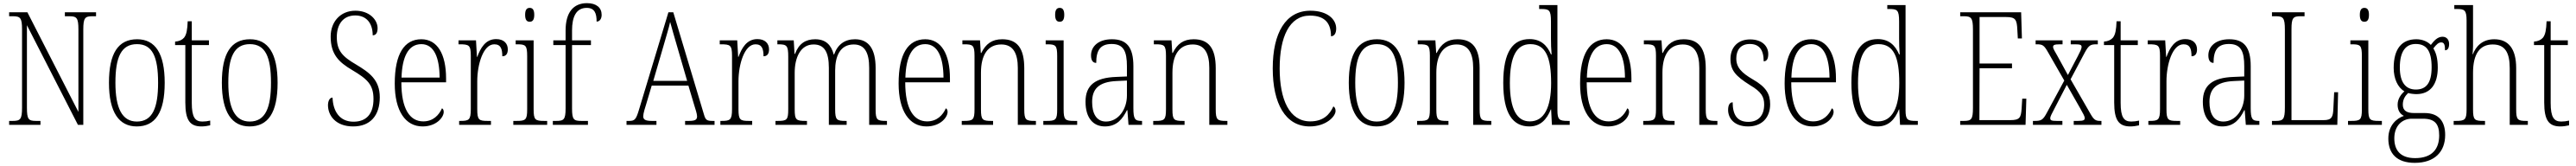

<svg xmlns="http://www.w3.org/2000/svg" viewBox="-20 -792 16358 1053"><path d="M38 0H237V-25H209C161 -25 151 -35 151 -109V-632L475 0H509V-605C509 -679 520 -689 567 -689H590V-714H392V-689H420C467 -689 478 -679 478 -606V-82L154 -714H38V-689H61C109 -689 120 -679 120 -606V-109C120 -35 109 -25 61 -25H38Z M848 10C965 10 1026 -76 1026 -267C1026 -453 966 -543 851 -543C730 -543 672 -453 672 -267C672 -78 737 10 848 10ZM849 -21C755 -21 713 -107 713 -267C713 -430 750 -512 850 -512C948 -512 984 -432 984 -267C984 -109 949 -21 849 -21Z M1260 10C1278 10 1298 7 1315 3V-27C1297 -23 1283 -21 1265 -21C1219 -21 1198 -48 1198 -139V-506H1307V-536H1198V-657H1172C1170 -605 1165 -573 1149 -553C1137 -539 1118 -530 1092 -528V-506H1157V-142C1157 -28 1187 10 1260 10Z M1565 10C1682 10 1743 -76 1743 -267C1743 -453 1683 -543 1568 -543C1447 -543 1389 -453 1389 -267C1389 -78 1454 10 1565 10ZM1566 -21C1472 -21 1430 -107 1430 -267C1430 -430 1467 -512 1567 -512C1665 -512 1701 -432 1701 -267C1701 -109 1666 -21 1566 -21Z M2223 10C2332 10 2392 -59 2392 -175C2392 -287 2324 -333 2241 -383C2157 -432 2119 -469 2119 -557C2119 -636 2158 -694 2236 -694C2308 -694 2347 -644 2347 -568C2366 -568 2378 -582 2378 -613C2378 -667 2326 -724 2237 -724C2141 -724 2080 -653 2080 -560C2080 -448 2131 -398 2216 -348C2312 -291 2352 -256 2352 -164C2352 -72 2309 -20 2225 -20C2137 -20 2095 -86 2092 -173C2072 -173 2063 -148 2063 -125C2063 -59 2112 10 2223 10Z M2664 10C2752 10 2798 -48 2798 -82C2798 -95 2793 -102 2787 -105C2768 -62 2731 -22 2668 -22C2582 -22 2529 -102 2529 -270H2813V-294C2813 -450 2757 -543 2656 -543C2548 -543 2487 -451 2487 -262C2487 -88 2555 10 2664 10ZM2772 -300H2530C2534 -431 2573 -512 2656 -512C2737 -512 2771 -426 2772 -300Z M2896 0H3098V-25H3079C3022 -25 3011 -30 3011 -99V-276C3011 -384 3049 -511 3119 -511C3161 -511 3170 -481 3170 -435C3195 -435 3205 -453 3205 -479C3205 -516 3180 -544 3131 -544C3062 -544 3031 -485 3011 -431H3009L3003 -536H2892V-511H2898C2959 -511 2970 -506 2970 -438V-100C2970 -30 2958 -25 2902 -25H2896Z M3344 -654C3361 -654 3373 -664 3373 -698C3373 -732 3361 -742 3344 -742C3327 -742 3315 -732 3315 -698C3315 -664 3327 -654 3344 -654ZM3240 0H3455V-25H3438C3379 -25 3369 -31 3369 -99V-536H3255V-511H3265C3319 -511 3328 -504 3328 -435V-98C3328 -31 3318 -25 3259 -25H3240Z M3491 0H3714V-25H3674C3624 -25 3613 -32 3613 -104V-506H3733V-536H3613V-599C3613 -685 3639 -742 3706 -742C3757 -742 3769 -707 3769 -655C3788 -655 3801 -672 3801 -698C3801 -743 3768 -772 3708 -772C3621 -772 3572 -713 3572 -598V-536H3494V-506H3572V-104C3572 -32 3560 -25 3511 -25H3491Z M3959 0H4149V-25H4120C4076 -25 4065 -35 4065 -55C4065 -72 4078 -113 4085 -135L4119 -249H4352L4389 -125C4396 -103 4407 -69 4407 -55C4407 -34 4398 -25 4355 -25H4331V0H4518V-25H4507C4470 -25 4461 -30 4451 -65L4256 -714H4225L4039 -99C4020 -35 4012 -25 3976 -25H3959ZM4129 -279 4195 -505C4210 -559 4229 -618 4236 -653C4246 -616 4262 -560 4282 -492L4344 -279Z M4555 0H4757V-25H4738C4681 -25 4670 -30 4670 -99V-276C4670 -384 4708 -511 4778 -511C4820 -511 4829 -481 4829 -435C4854 -435 4864 -453 4864 -479C4864 -516 4839 -544 4790 -544C4721 -544 4690 -485 4670 -431H4668L4662 -536H4551V-511H4557C4618 -511 4629 -506 4629 -438V-100C4629 -30 4617 -25 4561 -25H4555Z M4905 0H5105V-25H5098C5037 -25 5027 -30 5027 -99V-331C5027 -425 5063 -510 5147 -510C5216 -510 5244 -461 5244 -361V0H5357V-25H5351C5294 -25 5284 -31 5284 -99V-345C5284 -435 5315 -510 5402 -510C5473 -510 5500 -456 5500 -361V0H5613V-25H5609C5552 -25 5541 -30 5541 -96V-360C5541 -483 5496 -543 5410 -543C5346 -543 5300 -511 5277 -446H5275C5259 -508 5223 -543 5157 -543C5096 -543 5053 -515 5029 -450H5026L5021 -536H4917V-511H4922C4977 -511 4986 -503 4986 -433V-100C4986 -31 4978 -25 4918 -25H4905Z M5864 10C5952 10 5998 -48 5998 -82C5998 -95 5993 -102 5987 -105C5968 -62 5931 -22 5868 -22C5782 -22 5729 -102 5729 -270H6013V-294C6013 -450 5957 -543 5856 -543C5748 -543 5687 -451 5687 -262C5687 -88 5755 10 5864 10ZM5972 -300H5730C5734 -431 5773 -512 5856 -512C5937 -512 5971 -426 5972 -300Z M6088 0H6287V-25H6279C6220 -25 6210 -30 6210 -98V-331C6210 -444 6254 -510 6339 -510C6416 -510 6444 -451 6444 -361V0H6559V-25H6552C6495 -25 6485 -31 6485 -99V-359C6485 -485 6441 -543 6345 -543C6280 -543 6241 -514 6212 -456H6209L6204 -536H6092V-511H6102C6158 -511 6169 -506 6169 -438V-99C6169 -31 6159 -25 6100 -25H6088Z M6710 -654C6727 -654 6739 -664 6739 -698C6739 -732 6727 -742 6710 -742C6693 -742 6681 -732 6681 -698C6681 -664 6693 -654 6710 -654ZM6606 0H6821V-25H6804C6745 -25 6735 -31 6735 -99V-536H6621V-511H6631C6685 -511 6694 -504 6694 -435V-98C6694 -31 6684 -25 6625 -25H6606Z M6997 10C7074 10 7110 -39 7137 -93H7140L7147 0H7233V-25H7230C7188 -25 7178 -36 7178 -107V-372C7178 -493 7135 -543 7042 -543C6954 -543 6909 -496 6909 -441C6909 -410 6920 -393 6942 -393C6942 -473 6968 -513 7040 -513C7116 -513 7137 -466 7137 -371V-307L7068 -304C6936 -299 6874 -252 6874 -147C6874 -41 6925 10 6997 10ZM7004 -21C6942 -21 6916 -74 6916 -145C6916 -226 6956 -273 7072 -278L7137 -281V-186C7137 -98 7082 -21 7004 -21Z M7304 0H7503V-25H7495C7436 -25 7426 -30 7426 -98V-331C7426 -444 7470 -510 7555 -510C7632 -510 7660 -451 7660 -361V0H7775V-25H7768C7711 -25 7701 -31 7701 -99V-359C7701 -485 7657 -543 7561 -543C7496 -543 7457 -514 7428 -456H7425L7420 -536H7308V-511H7318C7374 -511 7385 -506 7385 -438V-99C7385 -31 7375 -25 7316 -25H7304Z M8298 10C8403 10 8462 -54 8462 -88C8462 -103 8457 -112 8448 -117C8424 -64 8383 -22 8301 -22C8169 -22 8107 -160 8107 -358C8107 -556 8168 -693 8299 -693C8398 -693 8433 -641 8433 -562C8453 -562 8466 -580 8466 -611C8466 -670 8410 -724 8302 -724C8145 -724 8063 -583 8063 -358C8063 -136 8143 10 8298 10Z M8722 10C8839 10 8900 -76 8900 -267C8900 -453 8840 -543 8725 -543C8604 -543 8546 -453 8546 -267C8546 -78 8611 10 8722 10ZM8723 -21C8629 -21 8587 -107 8587 -267C8587 -430 8624 -512 8724 -512C8822 -512 8858 -432 8858 -267C8858 -109 8823 -21 8723 -21Z M8980 0H9179V-25H9171C9112 -25 9102 -30 9102 -98V-331C9102 -444 9146 -510 9231 -510C9308 -510 9336 -451 9336 -361V0H9451V-25H9444C9387 -25 9377 -31 9377 -99V-359C9377 -485 9333 -543 9237 -543C9172 -543 9133 -514 9104 -456H9101L9096 -536H8984V-511H8994C9050 -511 9061 -506 9061 -438V-99C9061 -31 9051 -25 8992 -25H8980Z M9693 10C9762 10 9803 -33 9829 -98H9831L9836 0H9949V-25H9938C9883 -25 9871 -32 9871 -93V-760H9755V-735H9765C9818 -735 9830 -730 9830 -656V-548C9830 -515 9831 -479 9834 -447H9830C9805 -506 9764 -544 9694 -544C9589 -544 9527 -465 9527 -267C9527 -70 9589 10 9693 10ZM9696 -22C9615 -21 9569 -98 9569 -265C9569 -437 9613 -512 9699 -512C9798 -512 9831 -426 9831 -265C9831 -111 9787 -22 9696 -22Z M10192 10C10280 10 10326 -48 10326 -82C10326 -95 10321 -102 10315 -105C10296 -62 10259 -22 10196 -22C10110 -22 10057 -102 10057 -270H10341V-294C10341 -450 10285 -543 10184 -543C10076 -543 10015 -451 10015 -262C10015 -88 10083 10 10192 10ZM10300 -300H10058C10062 -431 10101 -512 10184 -512C10265 -512 10299 -426 10300 -300Z M10416 0H10615V-25H10607C10548 -25 10538 -30 10538 -98V-331C10538 -444 10582 -510 10667 -510C10744 -510 10772 -451 10772 -361V0H10887V-25H10880C10823 -25 10813 -31 10813 -99V-359C10813 -485 10769 -543 10673 -543C10608 -543 10569 -514 10540 -456H10537L10532 -536H10420V-511H10430C10486 -511 10497 -506 10497 -438V-99C10497 -31 10487 -25 10428 -25H10416Z M11082 10C11168 10 11222 -44 11222 -131C11222 -196 11197 -240 11111 -289C11041 -330 11007 -364 11007 -421C11007 -473 11033 -513 11093 -513C11151 -513 11181 -478 11181 -403C11201 -403 11210 -420 11210 -449C11210 -500 11170 -542 11095 -542C11018 -542 10970 -493 10970 -418C10970 -346 11002 -310 11094 -252C11168 -209 11184 -176 11184 -129C11184 -60 11148 -19 11083 -19C11011 -19 10984 -66 10984 -143C10967 -143 10955 -128 10955 -94C10955 -45 10991 10 11082 10Z M11491 10C11579 10 11625 -48 11625 -82C11625 -95 11620 -102 11614 -105C11595 -62 11558 -22 11495 -22C11409 -22 11356 -102 11356 -270H11640V-294C11640 -450 11584 -543 11483 -543C11375 -543 11314 -451 11314 -262C11314 -88 11382 10 11491 10ZM11599 -300H11357C11361 -431 11400 -512 11483 -512C11564 -512 11598 -426 11599 -300Z M11904 10C11973 10 12014 -33 12040 -98H12042L12047 0H12160V-25H12149C12094 -25 12082 -32 12082 -93V-760H11966V-735H11976C12029 -735 12041 -730 12041 -656V-548C12041 -515 12042 -479 12045 -447H12041C12016 -506 11975 -544 11905 -544C11800 -544 11738 -465 11738 -267C11738 -70 11800 10 11904 10ZM11907 -22C11826 -21 11780 -98 11780 -265C11780 -437 11824 -512 11910 -512C12009 -512 12042 -426 12042 -265C12042 -111 11998 -22 11907 -22Z M12429 0H12844L12849 -166H12823L12819 -102C12815 -46 12807 -30 12747 -30H12551L12552 -359H12758V-389H12552V-684H12720C12781 -684 12789 -668 12792 -601L12795 -548H12821L12816 -714H12429V-689H12452C12499 -689 12510 -679 12510 -605V-108C12510 -35 12500 -25 12452 -25H12429Z M12891 0H13078V-25H13042C13008 -25 13001 -29 13001 -42C13001 -55 13012 -72 13026 -100L13106 -254L13191 -105C13210 -71 13220 -54 13220 -43C13220 -31 13214 -25 13176 -25H13150V0H13326V-25H13320C13289 -25 13278 -31 13254 -74L13130 -289L13221 -460C13247 -507 13258 -511 13297 -511H13303V-536H13131V-511H13158C13193 -511 13200 -507 13200 -494C13200 -482 13190 -463 13175 -434L13113 -316L13046 -438C13030 -466 13019 -483 13019 -494C13019 -505 13024 -511 13062 -511H13079V-536H12908V-511H12917C12952 -511 12962 -504 12986 -462L13090 -281L12980 -78C12955 -31 12944 -25 12902 -25H12891Z M13510 10C13528 10 13548 7 13565 3V-27C13547 -23 13533 -21 13515 -21C13469 -21 13448 -48 13448 -139V-506H13557V-536H13448V-657H13422C13420 -605 13415 -573 13399 -553C13387 -539 13368 -530 13342 -528V-506H13407V-142C13407 -28 13437 10 13510 10Z M13624 0H13826V-25H13807C13750 -25 13739 -30 13739 -99V-276C13739 -384 13777 -511 13847 -511C13889 -511 13898 -481 13898 -435C13923 -435 13933 -453 13933 -479C13933 -516 13908 -544 13859 -544C13790 -544 13759 -485 13739 -431H13737L13731 -536H13620V-511H13626C13687 -511 13698 -506 13698 -438V-100C13698 -30 13686 -25 13630 -25H13624Z M14093 10C14170 10 14206 -39 14233 -93H14236L14243 0H14329V-25H14326C14284 -25 14274 -36 14274 -107V-372C14274 -493 14231 -543 14138 -543C14050 -543 14005 -496 14005 -441C14005 -410 14016 -393 14038 -393C14038 -473 14064 -513 14136 -513C14212 -513 14233 -466 14233 -371V-307L14164 -304C14032 -299 13970 -252 13970 -147C13970 -41 14021 10 14093 10ZM14100 -21C14038 -21 14012 -74 14012 -145C14012 -226 14052 -273 14168 -278L14233 -281V-186C14233 -98 14178 -21 14100 -21Z M14409 0H14824L14829 -207H14804L14799 -104C14797 -49 14788 -30 14737 -30H14533V-606C14533 -679 14543 -689 14591 -689H14616V-714H14409V-689H14433C14480 -689 14491 -679 14491 -605V-109C14491 -35 14480 -25 14433 -25H14409Z M14996 -654C15013 -654 15025 -664 15025 -698C15025 -732 15013 -742 14996 -742C14979 -742 14967 -732 14967 -698C14967 -664 14979 -654 14996 -654ZM14892 0H15107V-25H15090C15031 -25 15021 -31 15021 -99V-536H14907V-511H14917C14971 -511 14980 -504 14980 -435V-98C14980 -31 14970 -25 14911 -25H14892Z M15316 241C15442 241 15509 171 15509 64C15509 -19 15471 -75 15378 -75H15311C15267 -75 15240 -89 15240 -128C15240 -163 15256 -185 15274 -202C15285 -198 15311 -195 15326 -195C15417 -195 15462 -260 15462 -363C15462 -424 15450 -459 15434 -485C15454 -511 15467 -523 15484 -523C15503 -523 15508 -507 15508 -473C15526 -473 15534 -489 15534 -513C15534 -538 15520 -559 15492 -559C15458 -559 15435 -529 15418 -507C15399 -527 15366 -543 15326 -543C15233 -543 15182 -482 15182 -361C15182 -295 15207 -237 15250 -213C15229 -194 15207 -165 15207 -128C15207 -88 15226 -67 15247 -57C15202 -42 15148 2 15148 87C15148 181 15201 241 15316 241ZM15323 -224C15257 -224 15221 -271 15221 -364C15221 -468 15260 -513 15322 -513C15388 -513 15423 -473 15423 -365C15423 -268 15390 -224 15323 -224ZM15318 211C15218 211 15186 154 15186 85C15186 7 15235 -39 15297 -39H15368C15443 -39 15471 -6 15471 67C15471 152 15427 211 15318 211Z M15563 0H15762V-25H15755C15696 -25 15686 -30 15686 -98V-331C15686 -451 15730 -510 15811 -510C15890 -510 15919 -457 15919 -359V0H16034V-25H16025C15969 -25 15960 -32 15960 -98V-360C15960 -485 15909 -543 15821 -543C15744 -543 15704 -497 15685 -448H15683C15684 -462 15686 -482 15686 -500V-760H15567V-735H15583C15632 -735 15645 -728 15645 -661V-99C15645 -31 15634 -25 15575 -25H15563Z M16241 10C16259 10 16279 7 16296 3V-27C16278 -23 16264 -21 16246 -21C16200 -21 16179 -48 16179 -139V-506H16288V-536H16179V-657H16153C16151 -605 16146 -573 16130 -553C16118 -539 16099 -530 16073 -528V-506H16138V-142C16138 -28 16168 10 16241 10Z"/></svg>

Font: Noto Serif Armenian Condensed ExtraLight
Style: Regular
Weight: 200
Width: 3
Designer: Monotype Design Team
Foundry: Monotype Imaging Inc.
Version: Version 2.008